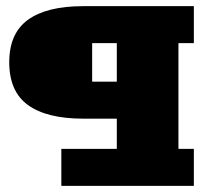

<svg xmlns="http://www.w3.org/2000/svg" viewBox="-20 -603 679 623"><path d="M179 0V-120H359V-218H250Q132 -218 71 -262Q10 -306 10 -401Q10 -495 71 -539Q132 -583 250 -583H609V-463H559V-120H609V0ZM279 -338H359V-463H279Z"/></svg>

Font: Rokkitt Black
Style: Regular
Weight: 900
Designer: Vernon Adams
Foundry: Vernon Adams
Version: Version 3.103